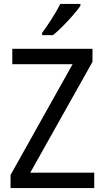

<svg xmlns="http://www.w3.org/2000/svg" viewBox="-20 -964 535 984"><path d="M463 0H34V-67L352 -635H43V-714H454V-647L135 -79H463ZM392 -934Q379 -915 354.5 -886.5Q330 -858 302 -830Q274 -802 252 -784H196V-796Q220 -828 246 -869Q272 -910 289 -944H392Z"/></svg>

Font: Noto Sans Kannada SemiCondensed
Style: Regular
Weight: 400
Width: 4
Designer: Jelle Bosma - Monotype Design Team
Foundry: Monotype Imaging Inc.
Version: Version 2.005; ttfautohint (v1.8.4.7-5d5b)